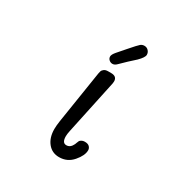

<svg xmlns="http://www.w3.org/2000/svg" viewBox="-147 -731 818 852"><g transform="rotate(30 262.5 -305.0)"><path d="M189.9 -94.2Q189.9 -111.3 193.8 -137.2L235.8 -404.8Q237.8 -413.6 239 -418.2Q240.2 -422.9 247.6 -429Q254.9 -435.1 268.1 -435.1H284.2Q314 -435.1 314 -409.2Q314 -403.3 313 -398.9L253.9 -121.1Q250 -103 250 -91.8Q250 -57.6 272 -58.1Q292 -58.1 303.2 -82Q304.2 -84 306.6 -91.1Q309.1 -98.1 311 -101.6Q313 -105 319.6 -108.9Q326.2 -112.8 335 -112.8H335.9Q352.1 -112.8 359.6 -105Q367.2 -97.2 367.2 -86.9Q367.2 -60.1 339.6 -28.1Q312 3.9 270 3.9Q233.9 3.9 211.9 -23.2Q189.9 -50.3 189.9 -94.2ZM292 -563Q324.2 -600.1 332.5 -606.9Q340.8 -613.8 352.1 -613.8Q364.3 -613.8 372.6 -605Q380.9 -596.2 380.9 -584Q380.9 -570.8 356 -545.9Q348.1 -538.1 323.2 -516.1Q303.2 -496.1 290 -483.9Q278.8 -472.7 268.1 -473.1Q258.3 -473.1 250.7 -480Q243.2 -486.8 243.2 -496.8Q243.2 -506.8 257.1 -522.9Q271 -539.1 292 -563Z"/></g></svg>

Font: CMU Typewriter Text
Style: LightOblique
Weight: 200
Italic angle: -9.46001°
Version: Version 0.7.0